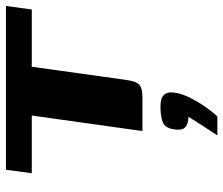

<svg xmlns="http://www.w3.org/2000/svg" viewBox="-73 -427 753 647"><g transform="rotate(-90 303.5 -103.5)"><path d="M55.1 -460H607L595 -372.9H402.1L357.6 -54.4Q354.5 -33.3 348.9 -21.2Q343.3 -9.1 331.3 -4.6Q319.3 0 295.4 0H185.4L237.7 -372.9H43.2ZM170.7 252.5Q184.3 232 194.2 216.7Q204.2 201.5 213.5 186.9Q222.8 172.3 233.5 154.9Q230.4 154.9 226.3 154.6Q222.2 154.2 219.2 153.6Q205.9 151.5 196.8 142.6Q187.7 133.8 190.8 108.7Q194.8 77 214.8 68.8Q234.7 60.7 267.7 60.7Q281.6 60.7 293 63.9Q304.4 67.1 311.1 77.7Q317.7 88.2 314.7 109.3Q311.3 132.3 298.5 158.5Q285.7 184.8 268.7 209.4Q251.8 234.1 234.3 252.5Z"/></g></svg>

Font: Genos Thin
Style: Italic
Weight: 100
Italic angle: -8°
Designer: Robert E. Leuschke
Foundry: Robert E. Leuschke
Version: Version 1.010